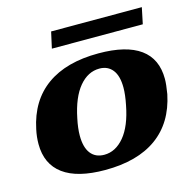

<svg xmlns="http://www.w3.org/2000/svg" viewBox="-96 -718 817 822"><g transform="rotate(-15 312.5 -306.5)"><path d="M201 -623H603L588 -551H185ZM24 -171Q24 -203 31 -235Q56 -356 142.5 -418Q229 -480 372 -480Q495 -480 557 -435Q619 -390 619 -301Q619 -277 612 -235Q587 -114 501 -52Q415 10 272 10Q149 10 86.5 -36Q24 -82 24 -171ZM429 -235Q438 -279 438 -311Q438 -363 417 -389.5Q396 -416 359 -416Q308 -416 269.5 -370Q231 -324 213 -235Q204 -193 204 -160Q204 -108 225 -81Q246 -54 285 -54Q335 -54 373.5 -100Q412 -146 429 -235Z"/></g></svg>

Font: Taviraj ExtraBold
Style: Italic
Weight: 800
Italic angle: -12°
Designer: Katatrad Team
Foundry: CadsonDemak
Version: Version 1.001